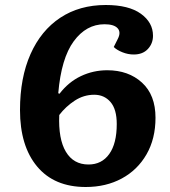

<svg xmlns="http://www.w3.org/2000/svg" viewBox="-20 -735 682 768"><path d="M323 13Q197 13 128.5 -69Q60 -151 60 -295Q60 -424 102 -518.5Q144 -613 221 -664Q298 -715 403 -715Q495 -715 543.5 -680Q592 -645 592 -592Q592 -561 571.5 -539Q551 -517 515 -517Q492 -517 469.5 -526Q447 -535 435 -547L451 -579Q465 -606 450.5 -622Q436 -638 398 -638Q325 -638 275 -570Q225 -502 213 -362L218 -360Q254 -407 303.5 -430.5Q353 -454 409 -454Q494 -454 548 -404.5Q602 -355 602 -264Q602 -180 566 -117.5Q530 -55 467 -21Q404 13 323 13ZM334 -77Q387 -77 417 -119Q447 -161 447 -239Q447 -298 422 -327Q397 -356 357 -356Q315 -356 279 -332.5Q243 -309 217 -275Q213 -179 243.5 -128Q274 -77 334 -77Z"/></svg>

Font: Literata 7pt
Style: Bold Italic
Weight: 700
Italic angle: -2°
Designer: Latin by Veronika Burian and Jose Scaglione. Greek by Irene Vlachou. Cyrillic by Vera Evstafieva
Foundry: TypeTogether
Version: Version 3.002